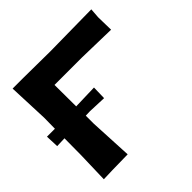

<svg xmlns="http://www.w3.org/2000/svg" viewBox="-188 -820 984 984"><g transform="rotate(-45 304.0 -328.5)"><path d="M28.3 -657.2 37.1 -437.5 36.1 -358.4H-21.5L-18.6 -287.1L36.1 -289.1L35.2 -168.9L30.3 2L94.7 0L207 -2L195.3 -236.3V-293.9L226.6 -294.9L325.2 -291L327.1 -366.2L194.3 -362.3L193.4 -518.6H392.6L598.6 -513.7L596.7 -605.5L600.6 -659.2L299.8 -655.3L106.4 -657.2Z"/></g></svg>

Font: MaokenAssortedSans-Lite
Style: Lite
Weight: 400
Version: Version 1.400